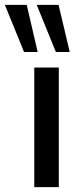

<svg xmlns="http://www.w3.org/2000/svg" viewBox="-69 -770 334 790"><path d="M72 0V-492H173V0ZM161 -556 82 -750H172L218 -556ZM30 -556 -49 -750H41L86 -556Z"/></svg>

Font: Nunito Sans 10pt SemiCondensed SemiBold
Style: Regular
Weight: 600
Width: 4
Designer: Vernon Adams
Foundry: Vernon Adams
Version: Version 3.101;gftools[0.9.27]